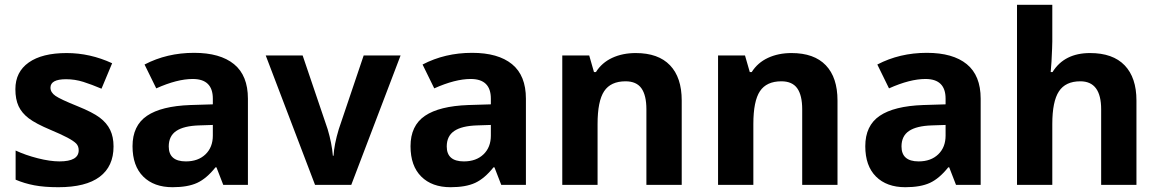

<svg xmlns="http://www.w3.org/2000/svg" viewBox="-20 -780 4890 810"><path d="M459 -162.1Q459 -78.1 400.6 -34.2Q342.3 9.8 226.1 9.8Q166.5 9.8 124.5 1.7Q82.5 -6.3 45.9 -22V-145Q87.4 -125.5 139.4 -112.3Q191.4 -99.1 231 -99.1Q312 -99.1 312 -146Q312 -163.6 301.3 -174.6Q290.5 -185.5 264.2 -199.5Q237.8 -213.4 193.8 -231.9Q130.9 -258.3 101.3 -280.8Q71.8 -303.2 58.3 -332.3Q44.9 -361.3 44.9 -403.8Q44.9 -476.6 101.3 -516.4Q157.7 -556.2 261.2 -556.2Q359.9 -556.2 453.1 -513.2L408.2 -405.8Q367.2 -423.3 331.5 -434.6Q295.9 -445.8 258.8 -445.8Q192.9 -445.8 192.9 -410.2Q192.9 -390.1 214.1 -375.5Q235.4 -360.8 307.1 -332Q371.1 -306.2 400.9 -283.7Q430.7 -261.2 444.8 -231.9Q459 -202.6 459 -162.1Z M921.9 0 893.1 -74.2H889.2Q851.6 -26.9 811.8 -8.5Q772 9.8 708 9.8Q629.4 9.8 584.2 -35.2Q539.1 -80.1 539.1 -163.1Q539.1 -250 599.9 -291.3Q660.6 -332.5 783.2 -336.9L877.9 -339.8V-363.8Q877.9 -446.8 793 -446.8Q727.5 -446.8 639.2 -407.2L589.8 -507.8Q684.1 -557.1 798.8 -557.1Q908.7 -557.1 967.3 -509.3Q1025.9 -461.4 1025.9 -363.8V0ZM877.9 -252.9 820.3 -251Q755.4 -249 723.6 -227.5Q691.9 -206.1 691.9 -162.1Q691.9 -99.1 764.2 -99.1Q815.9 -99.1 846.9 -128.9Q877.9 -158.7 877.9 -208Z M1309.1 0 1101.1 -545.9H1256.8L1362.3 -234.9Q1379.9 -175.8 1384.3 -123H1387.2Q1389.6 -169.9 1409.2 -234.9L1514.2 -545.9H1669.9L1461.9 0Z M2094.7 0 2065.9 -74.2H2062Q2024.4 -26.9 1984.6 -8.5Q1944.8 9.8 1880.9 9.8Q1802.2 9.8 1757.1 -35.2Q1711.9 -80.1 1711.9 -163.1Q1711.9 -250 1772.7 -291.3Q1833.5 -332.5 1956.1 -336.9L2050.8 -339.8V-363.8Q2050.8 -446.8 1965.8 -446.8Q1900.4 -446.8 1812 -407.2L1762.7 -507.8Q1856.9 -557.1 1971.7 -557.1Q2081.5 -557.1 2140.1 -509.3Q2198.7 -461.4 2198.7 -363.8V0ZM2050.8 -252.9 1993.2 -251Q1928.2 -249 1896.5 -227.5Q1864.7 -206.1 1864.7 -162.1Q1864.7 -99.1 1937 -99.1Q1988.8 -99.1 2019.8 -128.9Q2050.8 -158.7 2050.8 -208Z M2856 0H2707V-318.8Q2707 -377.9 2686 -407.5Q2665 -437 2619.1 -437Q2556.6 -437 2528.8 -395.3Q2501 -353.5 2501 -256.8V0H2352.1V-545.9H2465.8L2485.8 -476.1H2494.1Q2519 -515.6 2562.7 -535.9Q2606.4 -556.2 2662.1 -556.2Q2757.3 -556.2 2806.6 -504.6Q2856 -453.1 2856 -356Z M3513.2 0H3364.3V-318.8Q3364.3 -377.9 3343.3 -407.5Q3322.3 -437 3276.4 -437Q3213.9 -437 3186 -395.3Q3158.2 -353.5 3158.2 -256.8V0H3009.3V-545.9H3123L3143.1 -476.1H3151.4Q3176.3 -515.6 3220 -535.9Q3263.7 -556.2 3319.3 -556.2Q3414.6 -556.2 3463.9 -504.6Q3513.2 -453.1 3513.2 -356Z M4013.2 0 3984.4 -74.2H3980.5Q3942.9 -26.9 3903.1 -8.5Q3863.3 9.8 3799.3 9.8Q3720.7 9.8 3675.5 -35.2Q3630.4 -80.1 3630.4 -163.1Q3630.4 -250 3691.2 -291.3Q3752 -332.5 3874.5 -336.9L3969.2 -339.8V-363.8Q3969.2 -446.8 3884.3 -446.8Q3818.8 -446.8 3730.5 -407.2L3681.2 -507.8Q3775.4 -557.1 3890.1 -557.1Q4000 -557.1 4058.6 -509.3Q4117.2 -461.4 4117.2 -363.8V0ZM3969.2 -252.9 3911.6 -251Q3846.7 -249 3814.9 -227.5Q3783.2 -206.1 3783.2 -162.1Q3783.2 -99.1 3855.5 -99.1Q3907.2 -99.1 3938.2 -128.9Q3969.2 -158.7 3969.2 -208Z M4774.4 0H4625.5V-318.8Q4625.5 -437 4537.6 -437Q4475.1 -437 4447.3 -394.5Q4419.4 -352.1 4419.4 -256.8V0H4270.5V-759.8H4419.4V-605Q4419.4 -586.9 4416 -520L4412.6 -476.1H4420.4Q4470.2 -556.2 4578.6 -556.2Q4674.8 -556.2 4724.6 -504.4Q4774.4 -452.6 4774.4 -356Z"/></svg>

Font: Samim FD
Style: Bold-FD
Weight: 700
Foundry: DejaVu fonts team - Redesigned by Saber Rastikerdar
Version: Version 4.0.1